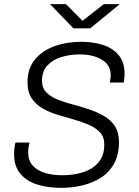

<svg xmlns="http://www.w3.org/2000/svg" viewBox="-20 -898 670 928"><path d="M275 10Q212 10 160.5 -6Q109 -22 78.5 -58Q48 -94 48 -154Q48 -167 50 -184Q52 -201 55 -209H123Q121 -203 118.5 -187.5Q116 -172 116 -162Q116 -123 137.5 -98.5Q159 -74 196 -62.5Q233 -51 281 -51Q335 -51 381 -65.5Q427 -80 455.5 -112.5Q484 -145 484 -200Q484 -236 463.5 -258Q443 -280 410 -294.5Q377 -309 338 -320Q299 -331 259 -343Q219 -355 186 -374Q153 -393 133 -423Q113 -453 113 -500Q113 -567 149 -610.5Q185 -654 244 -675Q303 -696 372 -696Q431 -696 478.5 -680.5Q526 -665 554 -631Q582 -597 582 -542Q582 -535 581.5 -526Q581 -517 578 -499H511Q514 -518 514.5 -524.5Q515 -531 515 -535Q515 -584 472.5 -609.5Q430 -635 366 -635Q317 -635 275.5 -622Q234 -609 208.5 -581Q183 -553 183 -507Q183 -473 203.5 -452Q224 -431 257 -417.5Q290 -404 330 -393.5Q370 -383 409 -370Q448 -357 481.5 -338Q515 -319 535 -288.5Q555 -258 555 -212Q555 -152 532.5 -109.5Q510 -67 470.5 -41Q431 -15 380.5 -2.5Q330 10 275 10ZM335 -761 222 -878H299L391 -785H363L482 -878H559L416 -761Z"/></svg>

Font: Chivo ExtraLight
Style: Italic
Weight: 250
Italic angle: -8.05°
Designer: Hector Gatti
Foundry: Omnibus-Type
Version: Version 2.002